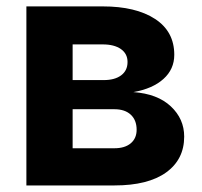

<svg xmlns="http://www.w3.org/2000/svg" viewBox="-20 -565 616 585"><path d="M60.4 0V-545.5H293Q393.8 -545.5 452.4 -507.3Q511 -469.1 511 -398.1Q511 -354 478 -324.4Q445 -294.7 386.4 -284.4Q459.9 -279.1 500.5 -240.9Q541.2 -202.8 541.2 -148.8Q541.2 -79.2 486.2 -39.6Q431.1 0 328.8 0ZM201.3 -113.3H328.8Q360.4 -113.3 378.4 -128.4Q396.3 -143.5 396.3 -169.7Q396.3 -198.9 378.4 -215.6Q360.4 -232.2 328.8 -232.2H201.3ZM201.3 -321H296.2Q329.9 -321 349.3 -335.6Q368.6 -350.1 368.6 -376.1Q368.6 -401.3 348.4 -415.5Q328.1 -429.7 293 -429.7H201.3Z"/></svg>

Font: Inter Zeller
Style: Bold
Weight: 700
Designer: Rasmus Andersson; Joe Bland
Foundry: zeller
Version: Version 3.015;git-dec3a8cb1